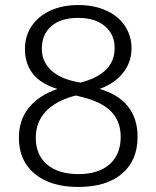

<svg xmlns="http://www.w3.org/2000/svg" viewBox="-20 -731 621 762"><path d="M55 -184Q55 -254 94 -303Q133 -352 208 -378Q144 -397 111.5 -437Q79 -477 79 -536Q79 -588 105.5 -627.5Q132 -667 180 -689Q228 -711 291 -711Q353 -711 401 -689.5Q449 -668 475.5 -628.5Q502 -589 502 -539Q502 -484 468 -441.5Q434 -399 375 -378Q449 -357 487.5 -309Q526 -261 526 -188Q526 -94 464 -41.5Q402 11 291 11Q181 11 118 -41Q55 -93 55 -184ZM435 -540Q435 -595 396 -627.5Q357 -660 290 -660Q222 -660 184 -627.5Q146 -595 146 -537Q146 -489 180 -455Q214 -421 276 -408L299 -403Q435 -438 435 -540ZM459 -188Q459 -249 422 -287.5Q385 -326 309 -345L281 -352Q203 -332 162.5 -289.5Q122 -247 122 -184Q122 -116 167 -78Q212 -40 291 -40Q371 -40 415 -79Q459 -118 459 -188Z"/></svg>

Font: KoHo
Style: Regular
Weight: 400
Version: Version 1.000; ttfautohint (v1.6)